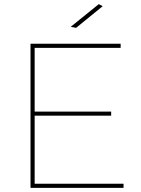

<svg xmlns="http://www.w3.org/2000/svg" viewBox="-20 -911 684 931"><path d="M128 -699H565V-679H148V-370H519V-350H148V-20H579V0H128ZM459 -891 478 -881 349 -776 323 -781Z"/></svg>

Font: Alexandria Thin
Style: Regular
Weight: 250
Designer: Mohamed Gaber
Foundry: Kief Type Foundry
Version: Version 5.100